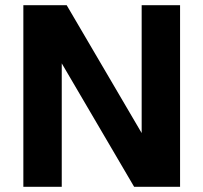

<svg xmlns="http://www.w3.org/2000/svg" viewBox="-20 -720 784 740"><path d="M70 -700H237L549 -168L526 -162V-700H674V0H497L195 -515L218 -521V0H70Z"/></svg>

Font: Uncut Sans VF
Style: Regular
Weight: 400
Designer: Kasper Nordkvist
Foundry: Uncut Type
Version: Version 1.100;FEAKit 1.0